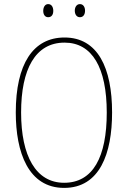

<svg xmlns="http://www.w3.org/2000/svg" viewBox="-20 -907 624 937"><path d="M191 -854C191 -837 199 -823 215 -823C232 -823 240 -836 240 -854C240 -872 232 -887 215 -887C199 -887 191 -871 191 -854ZM345 -855C345 -837 354 -823 370 -823C387 -823 395 -837 395 -855C395 -873 386 -887 370 -887C354 -887 345 -872 345 -855ZM527 -358C527 -576 457 -724 295 -724C141 -724 57 -594 57 -358C57 -164 118 10 293 10C467 10 527 -158 527 -358ZM83 -358C83 -569 152 -699 295 -699C430 -699 501 -576 501 -358C501 -141 434 -15 293 -15C155 -15 83 -146 83 -358Z"/></svg>

Font: Noto Sans Sinhala Condensed Thin
Style: Regular
Weight: 100
Width: 3
Designer: Jelle Bosma - Monotype Design Team
Foundry: Monotype Imaging Inc.
Version: Version 2.006